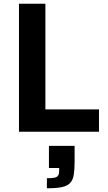

<svg xmlns="http://www.w3.org/2000/svg" viewBox="-20 -708 578 1032"><path d="M82 0V-688H224V-120H512V0ZM232 304V250Q259 250 273 247Q287 244 292.5 235.5Q298 227 298 211V195H243V76H381V159Q381 203 376.5 231.5Q372 260 356.5 276Q341 292 311.5 298Q282 304 232 304Z"/></svg>

Font: Saira Thin SemiBold
Style: Regular
Weight: 600
Version: Version 1.101